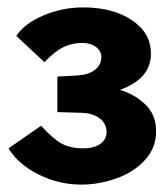

<svg xmlns="http://www.w3.org/2000/svg" viewBox="-20 -877 449 519"><path d="M205 -857Q285 -857 336.5 -822.5Q388 -788 388 -732Q388 -664 304 -634Q343 -623 372.5 -595Q402 -567 402 -522Q402 -477 371.5 -444Q341 -411 294 -394.5Q247 -378 200 -378Q139 -378 84 -405.5Q29 -433 3 -476L91 -537Q123 -502 146.5 -489Q170 -476 205 -476Q234 -476 251 -488Q268 -500 268 -520Q268 -543 249.5 -557Q231 -571 201 -572L135 -574V-670L190 -673Q220 -675 237 -688.5Q254 -702 254 -723Q254 -739 239.5 -750Q225 -761 203 -761Q174 -761 151 -749.5Q128 -738 100 -709L24 -780Q47 -814 98 -835.5Q149 -857 205 -857Z"/></svg>

Font: Morrison Black
Style: Regular
Weight: 900
Designer: Pablo Impallari, Rodrigo Fuenzalida (Modified by Dan O. Williams)
Version: Version 0.03;June 6, 2019;FontCreator 11.5.0.2425 64-bit; tt